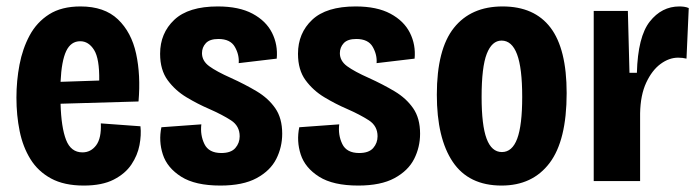

<svg xmlns="http://www.w3.org/2000/svg" viewBox="-20 -562 2174 596"><path d="M240 14Q179 14 138.5 -8Q98 -30 74.5 -68Q51 -106 41 -155Q31 -204 31 -259Q31 -311 40.5 -361Q50 -411 72 -452Q94 -493 132.5 -517.5Q171 -542 230 -542Q304 -542 346 -502Q388 -462 402.5 -395.5Q417 -329 410 -247L168 -240Q170 -167 185 -128Q200 -89 236 -89Q262 -89 278.5 -111Q295 -133 293 -179L416 -170Q419 -143 413 -111.5Q407 -80 388 -51.5Q369 -23 333 -4.5Q297 14 240 14ZM229 -434Q200 -434 185.5 -403.5Q171 -373 168 -308L288 -312Q289 -380 272 -407Q255 -434 229 -434Z M664 14Q586 14 542.5 -13.5Q499 -41 485.5 -82.5Q472 -124 481 -167L605 -176Q601 -143 614.5 -115Q628 -87 667 -87Q697 -87 710.5 -102.5Q724 -118 724 -139Q724 -171 697 -188.5Q670 -206 629 -224Q594 -239 559 -260Q524 -281 500.5 -313Q477 -345 477 -395Q477 -459 521 -500.5Q565 -542 656 -542Q722 -542 764 -519.5Q806 -497 824.5 -460Q843 -423 839 -380L721 -366Q723 -392 709 -416.5Q695 -441 658 -441Q631 -441 619 -428Q607 -415 607 -397Q607 -373 629.5 -356.5Q652 -340 697 -320Q741 -300 777 -278.5Q813 -257 834.5 -226Q856 -195 856 -147Q856 -105 837.5 -68.5Q819 -32 776.5 -9Q734 14 664 14Z M1092 14Q1014 14 970.5 -13.5Q927 -41 913.5 -82.5Q900 -124 909 -167L1033 -176Q1029 -143 1042.5 -115Q1056 -87 1095 -87Q1125 -87 1138.5 -102.5Q1152 -118 1152 -139Q1152 -171 1125 -188.5Q1098 -206 1057 -224Q1022 -239 987 -260Q952 -281 928.5 -313Q905 -345 905 -395Q905 -459 949 -500.5Q993 -542 1084 -542Q1150 -542 1192 -519.5Q1234 -497 1252.5 -460Q1271 -423 1267 -380L1149 -366Q1151 -392 1137 -416.5Q1123 -441 1086 -441Q1059 -441 1047 -428Q1035 -415 1035 -397Q1035 -373 1057.5 -356.5Q1080 -340 1125 -320Q1169 -300 1205 -278.5Q1241 -257 1262.5 -226Q1284 -195 1284 -147Q1284 -105 1265.5 -68.5Q1247 -32 1204.5 -9Q1162 14 1092 14Z M1537 14Q1435 14 1385.5 -59.5Q1336 -133 1336 -268Q1336 -409 1389 -475.5Q1442 -542 1540 -542Q1639 -542 1689 -476Q1739 -410 1739 -273Q1739 -126 1686 -56Q1633 14 1537 14ZM1538 -90Q1570 -90 1585.5 -131.5Q1601 -173 1601 -261Q1601 -351 1585 -393.5Q1569 -436 1537 -436Q1507 -436 1491 -395Q1475 -354 1475 -261Q1475 -173 1490.5 -131.5Q1506 -90 1538 -90Z M1823 0V-528H1929L1934 -336H1957Q1960 -448 1997 -495Q2034 -542 2089 -542Q2096 -542 2103.5 -541Q2111 -540 2118 -537L2111 -380Q2099 -383 2085 -383Q2057 -383 2030.5 -363.5Q2004 -344 1986 -305.5Q1968 -267 1967 -210V0Z"/></svg>

Font: Bricolage Grotesque 12pt Condensed Bricolage Grotesque 10pt Condensed Regular
Style: Bold
Weight: 700
Width: 3
Designer: Mathieu Triay
Foundry: Atelier Triay
Version: Version 1.001; ttfautohint (v1.8.4.7-5d5b);gftools[0.9.33.de